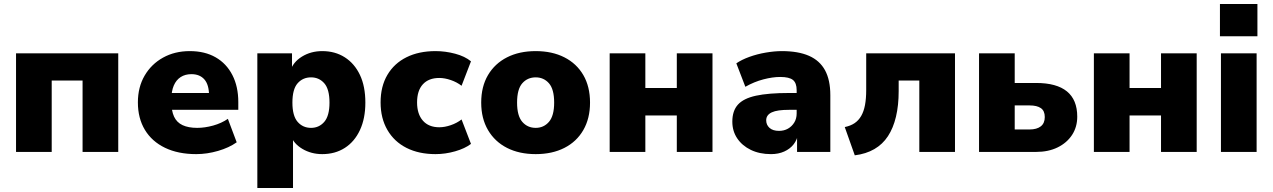

<svg xmlns="http://www.w3.org/2000/svg" viewBox="-20 -758 6350 958"><path d="M60 0V-492H570V0H392V-356H238V0Z M959 11Q869 11 803.5 -20.5Q738 -52 703 -110Q668 -168 668 -247Q668 -323 701.5 -380.5Q735 -438 793.5 -470.5Q852 -503 927 -503Q1002 -503 1056 -472Q1110 -441 1139.5 -383.5Q1169 -326 1169 -249V-210H817V-294H1039L1023 -281Q1023 -335 1000 -361.5Q977 -388 935 -388Q904 -388 881.5 -373.5Q859 -359 847 -331Q835 -303 835 -261V-252Q835 -205 848.5 -176Q862 -147 891 -133.5Q920 -120 964 -120Q1002 -120 1043.5 -131.5Q1085 -143 1117 -165L1161 -48Q1123 -21 1068 -5Q1013 11 959 11Z M1264 180V-492H1437V-403H1428Q1442 -448 1486.5 -475.5Q1531 -503 1588 -503Q1652 -503 1700.5 -472Q1749 -441 1776 -384Q1803 -327 1803 -246Q1803 -167 1776 -109Q1749 -51 1700.5 -20Q1652 11 1588 11Q1533 11 1489 -15Q1445 -41 1430 -83H1442V180ZM1532 -120Q1572 -120 1598 -150Q1624 -180 1624 -246Q1624 -313 1598 -342.5Q1572 -372 1532 -372Q1491 -372 1465 -342.5Q1439 -313 1439 -246Q1439 -180 1465 -150Q1491 -120 1532 -120Z M2153 11Q2070 11 2008.5 -20Q1947 -51 1913 -109.5Q1879 -168 1879 -247Q1879 -327 1913 -384.5Q1947 -442 2008.5 -472.5Q2070 -503 2153 -503Q2202 -503 2251 -490Q2300 -477 2330 -452L2283 -330Q2260 -348 2229.5 -358.5Q2199 -369 2172 -369Q2119 -369 2090 -337.5Q2061 -306 2061 -247Q2061 -189 2090 -156Q2119 -123 2172 -123Q2199 -123 2229.5 -133.5Q2260 -144 2283 -162L2330 -40Q2300 -17 2251 -3Q2202 11 2153 11Z M2653 11Q2571 11 2510 -20Q2449 -51 2415 -109Q2381 -167 2381 -246Q2381 -326 2415 -383.5Q2449 -441 2510 -472Q2571 -503 2653 -503Q2735 -503 2796 -472Q2857 -441 2890.5 -383.5Q2924 -326 2924 -246Q2924 -167 2890.5 -109Q2857 -51 2796 -20Q2735 11 2653 11ZM2653 -120Q2693 -120 2719 -150Q2745 -180 2745 -246Q2745 -313 2719 -342.5Q2693 -372 2653 -372Q2612 -372 2586 -342.5Q2560 -313 2560 -246Q2560 -180 2586 -150Q2612 -120 2653 -120Z M3022 0V-492H3200V-319H3357V-492H3535V0H3357V-182H3200V0Z M3827 11Q3770 11 3726.5 -10Q3683 -31 3658.5 -67.5Q3634 -104 3634 -151Q3634 -205 3662 -236Q3690 -267 3752 -280.5Q3814 -294 3917 -294H3972V-210H3917Q3888 -210 3866.5 -207Q3845 -204 3831 -197.5Q3817 -191 3810 -181Q3803 -171 3803 -158Q3803 -135 3819.5 -120Q3836 -105 3867 -105Q3892 -105 3911.5 -116Q3931 -127 3943 -146.5Q3955 -166 3955 -192V-308Q3955 -344 3936.5 -359Q3918 -374 3873 -374Q3835 -374 3789 -362Q3743 -350 3699 -325L3654 -442Q3680 -460 3718.5 -474Q3757 -488 3800.5 -495.5Q3844 -503 3881 -503Q3963 -503 4016.5 -479.5Q4070 -456 4096.5 -407.5Q4123 -359 4123 -283V0H3957V-93H3963Q3958 -61 3940 -38Q3922 -15 3893 -2Q3864 11 3827 11Z M4245 17 4195 -124Q4224 -130 4244 -143.5Q4264 -157 4277 -179.5Q4290 -202 4296 -234Q4302 -266 4302 -309V-492H4745V0H4567V-356H4464V-303Q4464 -232 4450.5 -175.5Q4437 -119 4410.5 -78.5Q4384 -38 4342.5 -14Q4301 10 4245 17Z M4865 0V-492H5043V-344H5150Q5252 -344 5303.5 -302Q5355 -260 5355 -176Q5355 -124 5329 -84.5Q5303 -45 5257 -22.5Q5211 0 5150 0ZM5043 -112H5117Q5153 -112 5173 -127.5Q5193 -143 5193 -174Q5193 -205 5173.5 -218.5Q5154 -232 5117 -232H5043Z M5438 0V-492H5616V-319H5773V-492H5951V0H5773V-182H5616V0Z M6067 -577V-738H6254V-577ZM6072 0V-492H6250V0Z"/></svg>

Font: Nunito Sans 12pt Black
Style: Regular
Weight: 900
Designer: Vernon Adams
Foundry: Vernon Adams
Version: Version 3.101;gftools[0.9.27]